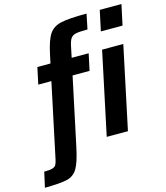

<svg xmlns="http://www.w3.org/2000/svg" viewBox="-201 -845 993 1146"><g transform="rotate(-15 295.5 -272.5)"><path d="M38 51 135 -407H54L76 -510H157L169 -566Q187 -650 211 -685Q235 -720 283.5 -731Q332 -742 442 -742L423 -649Q373 -649 351.5 -644.5Q330 -640 319.5 -625.5Q309 -611 302 -577L288 -510H393L371 -407H266L177 12Q158 103 135.5 140Q113 177 71.5 187Q30 197 -67 198L-46 104Q-11 104 5 99Q21 94 27 84Q33 74 38 51ZM497 -617 524 -743H658L631 -617ZM368 0 476 -510H607L499 0Z"/></g></svg>

Font: Saira Semi Condensed SemiBold
Style: Italic
Weight: 600
Width: 4
Italic angle: -12°
Designer: Hector Gatti with collaboration of the Omnibus-Type team
Foundry: Omnibus-Type
Version: Version 1.001; ttfautohint (v1.8)